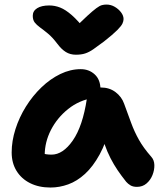

<svg xmlns="http://www.w3.org/2000/svg" viewBox="-20 -829 723 859"><path d="M205.8 10Q154 10 114.9 -9.5Q75.8 -29 54 -64.4Q32.2 -99.8 32.2 -147Q32.2 -198 49.1 -251.1Q66 -304.2 96 -352.3Q126 -400.4 165.4 -438.2Q204.8 -476 249.8 -497.8Q294.8 -519.6 341.2 -519.6Q378.4 -519.6 404 -495.9Q429.6 -472.2 429.6 -428Q429.6 -412.2 420.6 -403Q411.6 -393.8 398 -391Q334 -380.6 284.9 -341.3Q235.8 -302 207.9 -247.6Q180 -193.2 180 -134.2Q180 -116.6 182.7 -102.1Q185.4 -87.6 193.4 -65.6L125 -168.2Q149.4 -149.8 167.6 -143.5Q185.8 -137.2 210.6 -137.2Q261.8 -137.2 305.9 -200.8Q350 -264.4 368.6 -387Q372.4 -411.2 390.3 -424.4Q408.2 -437.6 431.2 -437.6Q469.6 -437.6 497 -416.8Q524.4 -396 535.2 -365.2Q552.4 -318.6 566.7 -279.4Q581 -240.2 601.4 -203.8Q621.8 -167.4 656.6 -127.8Q670 -113.2 670.6 -90.8Q671.2 -68.4 662.2 -45.8Q653.2 -23.2 635.5 -8.1Q617.8 7 592.8 7Q575 7 563.8 0.3Q552.6 -6.4 544.6 -15.6Q523.2 -42.4 506.2 -67.5Q489.2 -92.6 474.5 -121.1Q459.8 -149.6 447.2 -185.4Q434.6 -221.2 422.2 -267.6L475.4 -272.2Q455.6 -192.2 425.8 -137.9Q396 -83.6 360.3 -51Q324.6 -18.4 285.3 -4.2Q246 10 205.8 10ZM456.2 -808.6Q476 -808.6 493.2 -798.6Q510.4 -788.6 521.6 -773.8Q532.8 -759 532.8 -743.8Q532.8 -734.6 527.9 -723.8Q523 -713 504.8 -694.5Q486.6 -676 445 -643.2Q416.4 -621.6 397.3 -608.5Q378.2 -595.4 360.8 -589.8Q343.4 -584.2 319.4 -584.2Q294.2 -584.2 274.7 -596.2Q255.2 -608.2 236.8 -632.8Q214.6 -662.2 194.7 -678.6Q174.8 -695 159.5 -706Q144.2 -717 135.4 -728.3Q126.6 -739.6 126.6 -758.4Q126.6 -780 146.2 -792.3Q165.8 -804.6 200.4 -804.6Q225.2 -804.6 249.2 -795.2Q273.2 -785.8 301.3 -761.2Q329.4 -736.6 365.2 -691L303.4 -692.4Q344.8 -734.4 370.2 -757.7Q395.6 -781 410.8 -792.2Q426 -803.4 435.9 -806Q445.8 -808.6 456.2 -808.6Z"/></svg>

Font: Shantell Sans Light
Style: Regular
Weight: 300
Designer: Stephen Nixon, Anya Danilova, Shantell Martin
Foundry: Arrow Type
Version: Version 1.011;[c5ecc13dd]